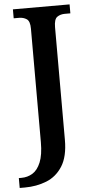

<svg xmlns="http://www.w3.org/2000/svg" viewBox="-78 -750 498 1026"><g transform="rotate(-5 171.5 -237.0)"><path d="M-15 240V187H-1Q32 187 59 170.5Q86 154 102.5 114Q119 74 119 6V-603Q119 -643 101.5 -654.5Q84 -666 61 -666H32V-714H336V-666H306Q282 -666 265 -654Q248 -642 248 -599V5Q248 95 215 146.5Q182 198 128.5 219Q75 240 13 240Z"/></g></svg>

Font: Noto Serif Bengali SemiCondensed SemiBold
Style: Regular
Weight: 600
Width: 4
Designer: Juan Bruce, Universal Thirst, Indian Type Foundry and the Monotype Design Team.
Foundry: Monotype Imaging Inc.
Version: Version 2.003; ttfautohint (v1.8.4.7-5d5b)